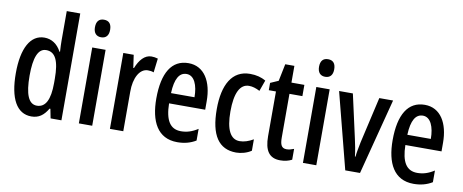

<svg xmlns="http://www.w3.org/2000/svg" viewBox="-66 -1047 3243 1345"><g transform="rotate(10 1555.0 -375.0)"><path d="M199 10C251 10 286 -15 316 -66H322L335 0H412V-760H316V-550C316 -529 317 -504 319 -471H315C288 -523 245 -550 195 -550C96 -550 40 -448 40 -270C40 -90 95 10 199 10ZM224 -71C165 -71 138 -138 138 -270C138 -397 164 -466 222 -466C287 -466 316 -407 316 -278V-248C316 -128 285 -71 224 -71Z M584 -746C548 -746 530 -724 530 -683C530 -643 550 -621 584 -621C619 -621 638 -643 638 -683C638 -723 621 -746 584 -746ZM631 -540H536V0H631Z M956 -550C908 -550 872 -508 849 -449H844L831 -540H757V0H852V-280C851 -379 890 -450 948 -450C964 -450 978 -448 990 -443L1002 -543C985 -548 971 -550 956 -550Z M1220 -549C1101 -549 1040 -449 1040 -266C1040 -105 1096 10 1237 10C1286 10 1330 -1 1369 -25V-108C1327 -81 1290 -70 1249 -70C1172 -70 1136 -128 1134 -248H1391V-309C1391 -447 1333 -549 1220 -549ZM1220 -472C1275 -472 1302 -406 1302 -321H1135C1139 -425 1169 -472 1220 -472Z M1656 10C1690 10 1733 -1 1763 -22V-103C1730 -84 1698 -73 1666 -73C1601 -73 1567 -138 1567 -267C1567 -398 1601 -466 1665 -466C1690 -466 1715 -458 1742 -444L1770 -522C1739 -540 1703 -550 1658 -550C1530 -550 1470 -440 1470 -267C1470 -81 1532 10 1656 10Z M2000 -74C1963 -74 1953 -100 1953 -150V-460H2045V-540H1953V-659H1888L1863 -537L1806 -512V-460H1857V-142C1857 -40 1891 10 1969 10C2002 10 2029 3 2052 -9V-86C2034 -79 2017 -74 2000 -74Z M2178 -746C2142 -746 2124 -724 2124 -683C2124 -643 2144 -621 2178 -621C2213 -621 2232 -643 2232 -683C2232 -723 2215 -746 2178 -746ZM2225 -540H2130V0H2225Z M2431 0H2536L2676 -540H2578L2503 -213C2494 -169 2487 -132 2485 -107H2481C2476 -150 2468 -190 2459 -230L2390 -540H2292Z M2901 -549C2782 -549 2721 -449 2721 -266C2721 -105 2777 10 2918 10C2967 10 3011 -1 3050 -25V-108C3008 -81 2971 -70 2930 -70C2853 -70 2817 -128 2815 -248H3072V-309C3072 -447 3014 -549 2901 -549ZM2901 -472C2956 -472 2983 -406 2983 -321H2816C2820 -425 2850 -472 2901 -472Z"/></g></svg>

Font: Noto Sans Arabic UI XCn Md
Style: Regular
Weight: 500
Width: 2
Designer: Monotype Design Team, Nadine Chahine and Nizar Qandah
Foundry: Monotype Imaging Inc.
Version: Version 2.010